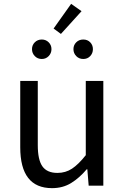

<svg xmlns="http://www.w3.org/2000/svg" viewBox="-20 -963 647 996"><path d="M250 13Q85 13 85 -199V-543H176V-210Q176 -134 200 -100Q224 -66 278 -66Q320 -66 353.5 -88Q387 -110 425 -158V-543H516V0H440L433 -85H430Q392 -40 349 -13.5Q306 13 250 13ZM296 -787 258 -815 349 -943 403 -905ZM197 -657Q175 -657 160.5 -672Q146 -687 146 -708Q146 -729 160.5 -743.5Q175 -758 197 -758Q218 -758 232.5 -743.5Q247 -729 247 -708Q247 -687 232.5 -672Q218 -657 197 -657ZM412 -657Q390 -657 375.5 -672Q361 -687 361 -708Q361 -729 375.5 -743.5Q390 -758 412 -758Q434 -758 448 -743.5Q462 -729 462 -708Q462 -687 448 -672Q434 -657 412 -657Z"/></svg>

Font: Source Han Sans & Saira Hybrid
Style: Regular
Weight: 400
Designer: Ryoko NISHIZUKA 西塚涼子 (kana & ideographs); Paul D. Hunt (Latin, Greek & Cyrillic); Wenlong ZHANG 张文龙 (bopomofo); Sandoll 
Foundry: Adobe Systems Incorporated
Version: Version 1.00;August 2, 2021;FontCreator 13.0.0.2675 64-bit